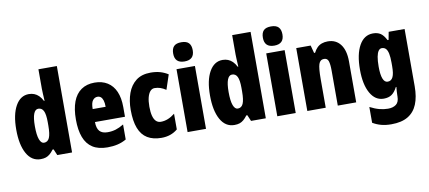

<svg xmlns="http://www.w3.org/2000/svg" viewBox="-84 -1099 3715 1663"><g transform="rotate(-10 1773.0 -268.0)"><path d="M197 10Q118 10 75 -67.5Q32 -145 32 -278Q32 -411 75 -487Q118 -563 192 -563Q218 -563 239.5 -554.5Q261 -546 279 -528.5Q297 -511 312 -482H317Q315 -520 313.5 -546Q312 -572 312 -588V-760H474V0H344L321 -54H312Q295 -31 278.5 -17Q262 -3 243 3.5Q224 10 197 10ZM250 -125Q283 -125 297.5 -158Q312 -191 312 -265V-297Q312 -363 297.5 -393.5Q283 -424 251 -424Q224 -424 210 -388Q196 -352 196 -280Q196 -201 210.5 -163Q225 -125 250 -125Z M770 -562Q836 -562 883 -532.5Q930 -503 954.5 -447Q979 -391 979 -310V-225H715Q715 -170 738 -144.5Q761 -119 809 -119Q847 -119 880 -129Q913 -139 951 -162V-30Q915 -9 874 0.5Q833 10 785 10Q705 10 654.5 -22.5Q604 -55 580 -118.5Q556 -182 556 -274Q556 -367 580 -431Q604 -495 652 -528.5Q700 -562 770 -562ZM774 -437Q749 -437 732 -415Q715 -393 715 -339H829Q829 -374 822 -395.5Q815 -417 803 -427Q791 -437 774 -437Z M1260 10Q1186 10 1136.5 -20Q1087 -50 1062.5 -113Q1038 -176 1038 -274Q1038 -355 1061.5 -420.5Q1085 -486 1134.5 -524.5Q1184 -563 1263 -563Q1309 -563 1346 -552.5Q1383 -542 1416 -521L1373 -392Q1348 -409 1324 -417Q1300 -425 1274 -425Q1252 -425 1236 -407.5Q1220 -390 1211 -356.5Q1202 -323 1202 -274Q1202 -226 1210.5 -193.5Q1219 -161 1236 -144.5Q1253 -128 1278 -128Q1310 -128 1341 -140.5Q1372 -153 1402 -177V-39Q1372 -14 1336.5 -2Q1301 10 1260 10Z M1652 -553V0H1490V-553ZM1571 -776Q1616 -776 1636.5 -754.5Q1657 -733 1657 -691Q1657 -649 1635.5 -628Q1614 -607 1571 -607Q1528 -607 1506.5 -628Q1485 -649 1485 -691Q1485 -734 1505.5 -755Q1526 -776 1571 -776Z M1901 10Q1822 10 1779 -67.5Q1736 -145 1736 -278Q1736 -411 1779 -487Q1822 -563 1896 -563Q1922 -563 1943.5 -554.5Q1965 -546 1983 -528.5Q2001 -511 2016 -482H2021Q2019 -520 2017.5 -546Q2016 -572 2016 -588V-760H2178V0H2048L2025 -54H2016Q1999 -31 1982.5 -17Q1966 -3 1947 3.5Q1928 10 1901 10ZM1954 -125Q1987 -125 2001.5 -158Q2016 -191 2016 -265V-297Q2016 -363 2001.5 -393.5Q1987 -424 1955 -424Q1928 -424 1914 -388Q1900 -352 1900 -280Q1900 -201 1914.5 -163Q1929 -125 1954 -125Z M2441 -553V0H2279V-553ZM2360 -776Q2405 -776 2425.5 -754.5Q2446 -733 2446 -691Q2446 -649 2424.5 -628Q2403 -607 2360 -607Q2317 -607 2295.5 -628Q2274 -649 2274 -691Q2274 -734 2294.5 -755Q2315 -776 2360 -776Z M2821 -563Q2893 -563 2933 -510Q2973 -457 2973 -360V0H2811V-308Q2811 -363 2802 -391Q2793 -419 2763 -419Q2729 -419 2717 -383Q2705 -347 2705 -253V0H2543V-553H2670L2688 -485H2697Q2710 -511 2727.5 -528.5Q2745 -546 2768.5 -554.5Q2792 -563 2821 -563Z M3219 -563Q3258 -563 3284.5 -546Q3311 -529 3334 -484H3343L3356 -553H3496V-49Q3496 44 3469.5 108.5Q3443 173 3387 206.5Q3331 240 3241 240Q3192 240 3152.5 229.5Q3113 219 3078 198V59Q3122 82 3160.5 92Q3199 102 3236 102Q3280 102 3307 81.5Q3334 61 3334 11V5Q3334 -12 3335.5 -34Q3337 -56 3339 -71H3334Q3312 -28 3284.5 -9Q3257 10 3214 10Q3140 10 3097 -66Q3054 -142 3054 -272Q3054 -408 3097.5 -485.5Q3141 -563 3219 -563ZM3272 -424Q3255 -424 3243 -407.5Q3231 -391 3224.5 -357Q3218 -323 3218 -270Q3218 -200 3232 -164.5Q3246 -129 3273 -129Q3289 -129 3300.5 -136.5Q3312 -144 3319.5 -159.5Q3327 -175 3330.5 -199Q3334 -223 3334 -256V-285Q3334 -335 3327.5 -365.5Q3321 -396 3307.5 -410Q3294 -424 3272 -424Z"/></g></svg>

Font: Noto Sans Khmer ExtraCondensed Black
Style: Regular
Weight: 900
Width: 2
Designer: Danh Hong and the Monotype Design Team
Foundry: Monotype Imaging Inc.
Version: Version 2.004